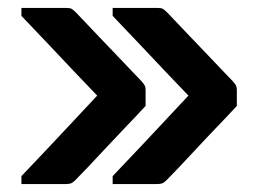

<svg xmlns="http://www.w3.org/2000/svg" viewBox="-20 -542 640 484"><path d="M264 -502V-522Q292 -522 320 -522Q348 -522 376 -522Q386 -522 390 -520Q394 -518 402 -510Q406 -506 422 -489Q438 -472 460 -449Q482 -426 504.5 -402.5Q527 -379 544 -361Q561 -343 567 -337Q574 -329 575.5 -325Q577 -321 577 -315Q577 -305 577 -295Q577 -285 577 -275Q554 -250 527.5 -222.5Q501 -195 476 -168Q451 -141 431 -120Q411 -99 400 -88Q393 -81 388 -79.5Q383 -78 374 -78Q346 -78 318.5 -78Q291 -78 264 -78V-98Q304 -140 336.5 -174.5Q369 -209 397 -239Q425 -269 455 -301Q427 -330 400 -358.5Q373 -387 340.5 -421.5Q308 -456 264 -502ZM34 -502V-522Q62 -522 90 -522Q118 -522 146 -522Q156 -522 160 -520Q164 -518 172 -510Q176 -506 192 -489Q208 -472 230 -449Q252 -426 274.5 -402.5Q297 -379 314 -361Q331 -343 337 -337Q344 -329 345.5 -325Q347 -321 347 -315Q347 -305 347 -295Q347 -285 347 -275Q324 -250 297.5 -222.5Q271 -195 246 -168Q221 -141 201 -120Q181 -99 170 -88Q163 -81 158 -79.5Q153 -78 144 -78Q116 -78 88.5 -78Q61 -78 34 -78V-98Q74 -140 106.5 -174.5Q139 -209 167 -239Q195 -269 225 -301Q197 -330 170 -358.5Q143 -387 110.5 -421.5Q78 -456 34 -502Z"/></svg>

Font: Recursive Monospace ExtraBold
Style: Regular
Weight: 800
Version: Version 1.047